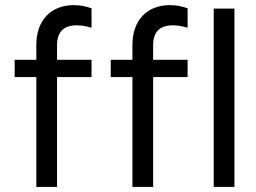

<svg xmlns="http://www.w3.org/2000/svg" viewBox="-20 -741 1015 761"><path d="M38.1 -435.5H124V0H206.1V-435.5H342.8V-503.9H206.1V-560.5C206.1 -614.3 231.4 -640.6 284.2 -640.6C301.8 -640.6 321.3 -637.7 342.8 -630.9V-708C324.2 -714.8 300.8 -720.7 272.5 -720.7C181.6 -720.7 124 -660.2 124 -563.5V-503.9H38.1ZM418.9 -435.5H504.9V0H586.9V-435.5H723.6V-503.9H586.9V-560.5C586.9 -614.3 612.3 -640.6 665 -640.6C682.6 -640.6 702.1 -637.7 723.6 -630.9V-708C705.1 -714.8 681.6 -720.7 653.3 -720.7C562.5 -720.7 504.9 -660.2 504.9 -563.5V-503.9H418.9ZM827.1 0H909.2V-707H827.1Z"/></svg>

Font: Wanted Sans
Style: Regular
Weight: 400
Designer: Original Design by Kil Hyung-jin and Kang Hanbin, Wanted Lab, Inc; Hangeul from Source Han Sans by Jang Soo-young and Ka
Foundry: Wanted Lab, Inc.
Version: Version 1.001;Glyphs 3.2 (3227)